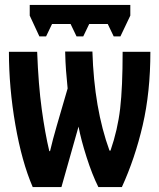

<svg xmlns="http://www.w3.org/2000/svg" viewBox="-20 -755 640 775"><path d="M166 -608 190 -658H265L289 -608H316L340 -658H415L439 -608H466L506 -692V-735H100V-692L139 -608ZM228 0 297 -244Q307 -191 329.5 -120.5Q352 -50 377 0H472Q525 -116 556 -249.5Q587 -383 587 -546H475Q475 -403 465 -317Q455 -231 426 -147H422Q360 -317 353 -547H243Q244 -502 246.5 -470.5Q249 -439 253 -398L209 -247Q193 -192 182 -145H179Q162 -216 148.5 -314Q135 -412 130 -546H16Q16 -401 42 -251.5Q68 -102 112 0Z"/></svg>

Font: Noto Sans Mono UI
Style: Bold
Weight: 700
Designer: Monotype Design team
Foundry: Monotype Imaging Inc.
Version: 1.000